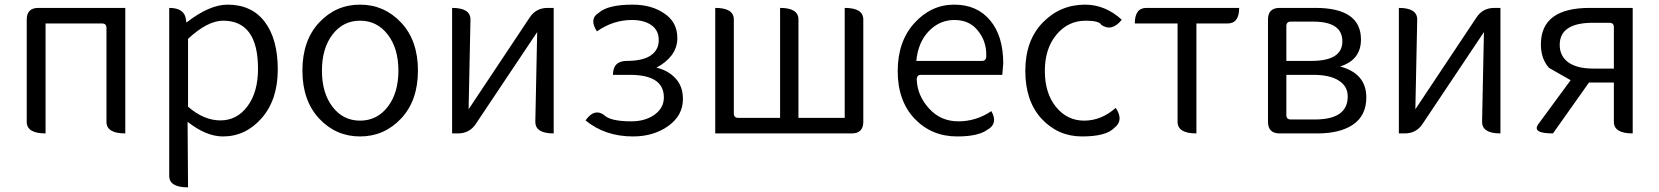

<svg xmlns="http://www.w3.org/2000/svg" viewBox="-20 -574 7138 826"><path d="M176 0Q95 0 95 -50V-490Q95 -540 145 -540H519V0Q438 0 438 -50V-454Q438 -473 419 -473H176V0Z M789 232Q708 232 708 183V-540Q774 -540 780 -490L782 -477Q881 -554 959 -554Q1063 -554 1119 -480Q1175 -406 1175 -275Q1175 -145 1106 -66Q1037 13 939 13Q867 13 787 -50L789 232ZM789 -115Q857 -56 928 -56Q999 -56 1044 -116Q1090 -177 1090 -278Q1090 -485 940 -485Q873 -485 789 -407Z M1705.5 -64Q1633 13 1529 13Q1425 13 1353 -64Q1281 -141 1281 -270.5Q1281 -400 1353 -477Q1425 -554 1529 -554Q1633 -554 1705.5 -477Q1778 -400 1778 -270.5Q1778 -141 1705.5 -64ZM1410.5 -114.5Q1456 -55 1529 -55Q1602 -55 1648 -114.5Q1694 -174 1694 -270Q1694 -366 1648 -425.5Q1602 -485 1529 -485Q1456 -485 1410.5 -425.5Q1365 -366 1365 -270Q1365 -174 1410.5 -114.5Z M1925 0V-540Q2004 -540 2004 -490L1996 -104L2259 -499Q2286 -540 2336 -540H2362V0Q2283 0 2283 -50L2291 -436L2027 -41Q2000 0 1950 0Z M2703 13Q2583 13 2499 -56Q2536 -109 2578 -80Q2604 -52 2696 -52Q2755 -52 2795 -80Q2836 -109 2836 -155Q2836 -252 2690 -252H2617Q2617 -312 2677 -312Q2744 -312 2779 -335Q2814 -359 2814 -401Q2814 -444 2782 -466Q2751 -488 2698 -488Q2618 -488 2548 -439Q2513 -493 2556 -519Q2595 -554 2702 -554Q2783 -554 2838 -516Q2894 -479 2894 -410Q2894 -370 2870 -337Q2846 -305 2804 -283Q2855 -271 2886 -237Q2918 -203 2918 -148Q2918 -77 2855 -32Q2792 13 2703 13Z M3057 0V-540Q3137 -540 3137 -490V-86Q3137 -67 3156 -67H3336V-540Q3415 -540 3415 -490V-67H3614V-540Q3694 -540 3694 -490V-50Q3694 0 3644 0Z M4098 13Q3988 13 3915 -63Q3842 -140 3842 -268Q3842 -396 3914 -475Q3986 -554 4085 -554Q4184 -554 4240 -486Q4296 -419 4296 -301L4292 -252H3942Q3923 -252 3924 -230Q3927 -162 3977 -107Q4027 -52 4103 -52Q4180 -52 4245 -96Q4275 -42 4228 -16Q4189 13 4098 13ZM3922 -312H4205Q4224 -312 4223 -335Q4224 -397 4187 -442Q4151 -488 4086 -488Q4022 -488 3976 -440Q3930 -393 3922 -312Z M4780 -110Q4816 -56 4774 -24Q4739 13 4635 13Q4532 13 4461 -63Q4391 -139 4391 -269Q4391 -400 4466 -477Q4541 -554 4648 -554Q4735 -554 4806 -489Q4763 -436 4718 -467Q4709 -485 4651 -485Q4575 -485 4525 -425Q4475 -365 4475 -269Q4475 -173 4523 -114Q4571 -55 4644 -55Q4718 -55 4780 -110Z M5127 0Q5046 0 5046 -50V-473H4862Q4862 -540 4912 -540H5311Q5311 -473 5261 -473H5127V0Z M5485 0Q5435 0 5435 -50V-490Q5435 -540 5485 -540H5639Q5835 -540 5835 -404Q5835 -316 5745 -288Q5858 -258 5858 -155Q5858 -77 5801 -38Q5745 0 5647 0ZM5514 -312H5622Q5755 -312 5755 -396Q5755 -481 5630 -481H5533Q5514 -481 5514 -462ZM5514 -79Q5514 -60 5533 -60H5637Q5778 -60 5778 -159Q5778 -203 5740 -227Q5702 -252 5630 -252H5514Z M5998 0V-540Q6077 -540 6077 -490L6069 -104L6332 -499Q6359 -540 6409 -540H6435V0Q6356 0 6356 -50L6364 -436L6100 -41Q6073 0 6023 0Z M7004 0Q6923 0 6923 -50V-219H6816L6661 0Q6569 0 6598 -40L6737 -229L6644 -282Q6609 -321 6609 -383Q6609 -540 6819 -540H7004V0ZM6833 -279H6923V-457Q6923 -476 6904 -476H6833Q6690 -476 6690 -381Q6690 -332 6728 -305Q6766 -279 6833 -279Z"/></svg>

Font: Swei Half Moon CJK TC
Style: DemiLight
Weight: 350
Version: Version 2.125